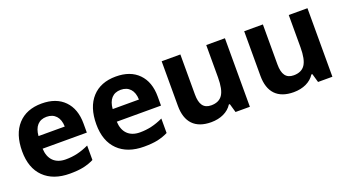

<svg xmlns="http://www.w3.org/2000/svg" viewBox="-47 -991 2590 1437"><g transform="rotate(-20 1248.0 -273.0)"><path d="M325.2 9.8C367.7 9.8 403.8 6.8 433.6 0.5C463.4 -6.3 491.2 -15.6 517.1 -28.8V-144C453.1 -114.3 397.9 -101.1 332 -101.1C247.6 -101.1 199.2 -151.4 195.8 -235.8H547.9V-308.1C547.9 -385.7 526.4 -446.3 483.4 -490.2C440.4 -534.2 380.4 -556.2 303.2 -556.2C222.7 -556.2 159.2 -531.2 113.8 -481.4C67.9 -431.2 44.9 -360.4 44.9 -269C44.9 -180.2 69.8 -111.3 119.1 -63C168.5 -14.6 237.3 9.8 325.2 9.8ZM304.2 -450.2C367.2 -450.2 406.7 -408.7 408.2 -335H199.2C204.6 -408.7 241.2 -450.2 304.2 -450.2Z M916 9.8C958.5 9.8 994.6 6.8 1024.4 0.5C1054.2 -6.3 1082 -15.6 1107.9 -28.8V-144C1043.9 -114.3 988.8 -101.1 922.9 -101.1C838.4 -101.1 790 -151.4 786.6 -235.8H1138.7V-308.1C1138.7 -385.7 1117.2 -446.3 1074.2 -490.2C1031.2 -534.2 971.2 -556.2 894 -556.2C813.5 -556.2 750 -531.2 704.6 -481.4C658.7 -431.2 635.7 -360.4 635.7 -269C635.7 -180.2 660.6 -111.3 710 -63C759.3 -14.6 828.1 9.8 916 9.8ZM895 -450.2C958 -450.2 997.6 -408.7 999 -335H790C795.4 -408.7 832 -450.2 895 -450.2Z M1760.7 0V-545.9H1611.8V-289.1C1611.8 -224.6 1602.5 -178.7 1584 -150.9C1565.4 -123 1535.2 -108.9 1493.7 -108.9C1432.6 -108.9 1405.8 -148.4 1405.8 -227.1V-545.9H1256.8V-189.9C1256.8 -61 1322.3 9.8 1450.7 9.8C1525.4 9.8 1586.9 -19 1618.7 -69.8H1626.5L1646.5 0Z M2418 0V-545.9H2269V-289.1C2269 -224.6 2259.8 -178.7 2241.2 -150.9C2222.7 -123 2192.4 -108.9 2150.9 -108.9C2089.8 -108.9 2063 -148.4 2063 -227.1V-545.9H1914.1V-189.9C1914.1 -61 1979.5 9.8 2107.9 9.8C2182.6 9.8 2244.1 -19 2275.9 -69.8H2283.7L2303.7 0Z"/></g></svg>

Font: Noto Reveo Sans
Style: Bold
Weight: 700
Designer: Monotype Design team
Foundry: Monotype Imaging Inc.
Version: Version 1.04